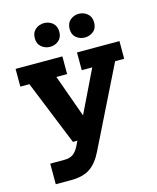

<svg xmlns="http://www.w3.org/2000/svg" viewBox="-112 -651 736 900"><g transform="rotate(-15 256.0 -201.0)"><path d="M120 171H46V71H113Q141 71 156.5 60Q172 49 184 26L215 -37L244 0H175L48 -314H4V-400H231V-314H179L260 -88L241 -83L353 -314H302V-400H508V-314H464L272 74Q247 125 212.5 148Q178 171 120 171ZM188 -458Q164 -458 146 -473Q128 -488 128 -515Q128 -543 146 -558Q164 -573 188 -573Q212 -573 229.5 -558Q247 -543 247 -515Q247 -488 229.5 -473Q212 -458 188 -458ZM356 -458Q333 -458 315 -472.5Q297 -487 297 -515Q297 -543 315 -558Q333 -573 356 -573Q380 -573 398 -558Q416 -543 416 -515Q416 -487 398 -472.5Q380 -458 356 -458Z"/></g></svg>

Font: Rokkitt
Style: Bold
Weight: 700
Designer: Vernon Adams
Foundry: Vernon Adams
Version: Version 3.103